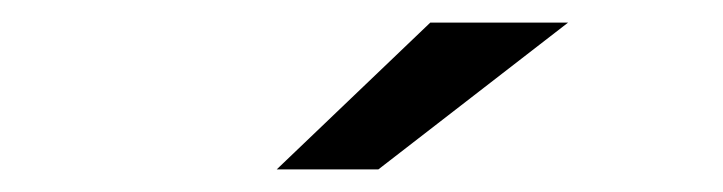

<svg xmlns="http://www.w3.org/2000/svg" viewBox="-20 -757 640 170"><path d="M225 -607 361 -737H483L315 -607Z"/></svg>

Font: Montserrat Medium
Style: Regular
Weight: 500
Designer: Julieta Ulanovsky
Foundry: Julieta Ulanovsky
Version: Version 9.000; ttfautohint (v1.8.4.7-5d5b)